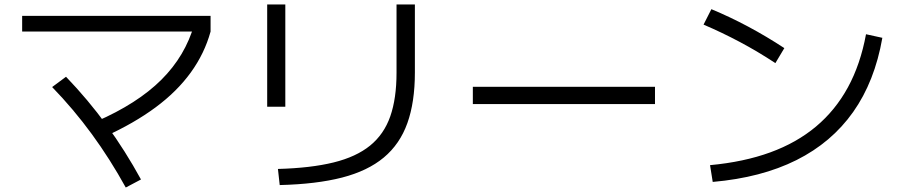

<svg xmlns="http://www.w3.org/2000/svg" viewBox="-20 -787 4040 858"><path d="M410 -244Q594 -324 701 -430.5Q808 -537 848 -678L921 -646Q894 -548 832.5 -463Q771 -378 675 -307Q579 -236 449 -177ZM542 51Q472 -76 390.5 -187.5Q309 -299 213 -398L275 -444Q374 -341 457 -227Q540 -113 610 15ZM79 -646V-716H921V-646Z M1222 -32Q1369 -36 1470.5 -61Q1572 -86 1634 -136.5Q1696 -187 1724 -267Q1752 -347 1752 -462V-767H1834V-463Q1834 -331 1800.5 -237Q1767 -143 1695 -83Q1623 -23 1508.5 6.5Q1394 36 1230 40ZM1174 -310V-767H1255V-310Z M2093 -322V-399H2907V-322Z M3153 -49Q3304 -63 3422 -106Q3540 -149 3626.5 -221.5Q3713 -294 3769 -396.5Q3825 -499 3850 -634L3923 -618Q3889 -423 3792.5 -286.5Q3696 -150 3539 -71.5Q3382 7 3165 26ZM3445 -505Q3366 -557 3286 -599.5Q3206 -642 3124 -677L3159 -746Q3325 -677 3485 -572Z"/></svg>

Font: M PLUS 1
Style: Regular
Weight: 400
Designer: Coji Morishita
Foundry: UNDERFOREST DESIGN
Version: Version 1.001